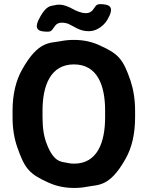

<svg xmlns="http://www.w3.org/2000/svg" viewBox="-20 -918 730 948"><path d="M647 -339V-371C647 -426 639 -475 625 -518C588 -626 566 -652 472 -694C436 -711 394 -721 345 -721C323 -721 301 -719 281 -715C226 -704 170 -718 90 -576C59 -522 42 -453 42 -371V-339C42 -284 50 -235 65 -192C102 -85 125 -59 218 -17C255 0 297 10 346 10C368 10 390 8 410 4C465 -7 521 7 600 -134C631 -188 647 -257 647 -339ZM346 -110C334 -110 322 -111 311 -114C282 -120 246 -116 211 -207C196 -244 190 -289 190 -339V-372C190 -498 231 -600 345 -600C460 -600 499 -498 499 -372V-339C499 -214 460 -110 346 -110ZM405 -853C392 -853 380 -856 369 -860C341 -870 338 -877 308 -888C297 -892 285 -895 271 -895C263 -895 256 -894 249 -892C229 -888 210 -890 180 -838C145 -778 165 -764 202 -762C239 -759 233 -768 254 -793C261 -801 271 -806 284 -806C297 -806 308 -804 318 -800C349 -786 373 -764 418 -764C434 -764 449 -768 462 -775C481 -785 498 -800 510 -820C545 -880 525 -894 488 -897C451 -900 457 -891 436 -866C428 -858 418 -853 405 -853Z"/></svg>

Font: Asimov Print
Style: A
Weight: 500
Designer: Google
Version: Version 2.000980: 2014